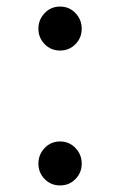

<svg xmlns="http://www.w3.org/2000/svg" viewBox="-20 -552 366 585"><path d="M163 -532Q191 -532 210 -512Q229 -492 229 -464.5Q229 -437 210 -417.5Q191 -398 163 -398Q135 -398 116 -417.5Q97 -437 97 -464.5Q97 -492 116 -512Q135 -532 163 -532ZM163 -121Q191 -121 210 -101Q229 -81 229 -53.5Q229 -26 210 -6.5Q191 13 163 13Q135 13 116 -6.5Q97 -26 97 -53.5Q97 -81 116 -101Q135 -121 163 -121Z"/></svg>

Font: Cactus Classical Serif
Style: Regular
Weight: 400
Designer: Henry Chan (via Glyphwiki)、田海東、宇文滿月
Foundry: Moonlit Owen
Version: Version 1.000